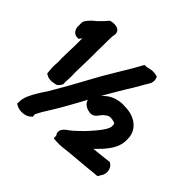

<svg xmlns="http://www.w3.org/2000/svg" viewBox="-187 -956 1169 1169"><g transform="rotate(45 397.0 -371.5)"><path d="M20 -593C20 -572 34 -543 64 -543H76L90 -561V-500C90 -466 87 -425 87 -388V-385C88 -379 88 -372 88 -366V-343L87 -341V-339C85 -314 87 -290 89 -271L91 -258L102 -252C129 -237 157 -245 182 -251L185 -254C200 -267 199 -272 206 -282L205 -292C204 -303 207 -320 207 -342V-358C207 -366 207 -372 206 -384C206 -423 209 -466 209 -506V-565C209 -584 210 -610 210 -631V-660L211 -690C212 -701 213 -713 215 -720V-724C211 -769 157 -762 138 -758C130 -752 126 -750 119 -739C107 -727 89 -707 80 -699L64 -686C49 -673 29 -654 20 -631ZM91 1 104 8C137 25 184 19 206 -3L215 -12L213 -25C212 -29 212 -26 213 -30C217 -39 224 -52 234 -70C264 -120 283 -147 315 -205C365 -293 417 -395 469 -481C491 -517 508 -547 522 -568C542 -600 556 -629 573 -655C583 -670 585 -688 581 -703L577 -716L564 -720C534 -728 508 -719 491 -715H474L466 -703C452 -678 439 -653 425 -630C411 -608 394 -579 372 -542C317 -453 266 -350 215 -263C197 -231 183 -207 171 -187C158 -168 144 -147 130 -123C110 -88 92 -56 91 -15ZM377 -326 379 -320C385 -294 407 -284 418 -279H419C446 -269 470 -270 488 -293C492 -298 502 -312 511 -321C529 -336 539 -343 555 -342C573 -341 584 -338 594 -332C595 -331 598 -320 596 -303C592 -287 580 -267 562 -244C543 -219 503 -174 480 -153C461 -134 436 -112 420 -102H419V-101C398 -86 374 -59 397 -30V-8L420 -6C456 -3 491 -9 518 -12C562 -16 628 -22 674 -26C698 -28 715 -31 735 -32L749 -33L761 -54C781 -80 776 -124 749 -142L741 -147L689 -141C670 -139 643 -136 614 -133C627 -146 643 -162 655 -175C682 -206 712 -245 718 -293C719 -303 720 -313 719 -327C718 -396 660 -450 570 -451C522 -456 480 -442 449 -421L448 -420C410 -391 383 -354 377 -326Z"/></g></svg>

Font: Hussar Pisanka
Style: Blk
Weight: 700
Designer: Robert Jablonski
Foundry: Cannot Into Space Fonts
Version: Version 1.070